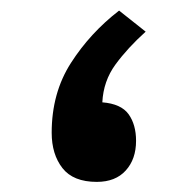

<svg xmlns="http://www.w3.org/2000/svg" viewBox="-20 -351 367 370"><path d="M260.7 -290Q226.1 -258.8 202.6 -226.8Q179.2 -194.8 177.2 -153.8Q213.4 -150.9 227.8 -130.9Q242.2 -110.8 242.2 -79.6Q242.2 -44.4 222.4 -22.5Q202.6 -0.5 166.5 -0.5Q121.1 -0.5 100.3 -27.1Q79.6 -53.7 79.6 -95.2Q79.6 -171.9 116.7 -229.7Q153.8 -287.6 209.5 -330.6Z"/></svg>

Font: Vazir Medium FD-WOL
Style: Medium-FD-WOL
Weight: 500
Designer: Saber Rastikerdar
Foundry: Saber Rastikerdar
Version: Version 30.0.0